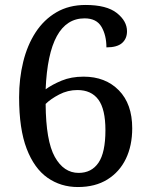

<svg xmlns="http://www.w3.org/2000/svg" viewBox="-20 -744 601 774"><path d="M294 10Q225 10 171.5 -27.5Q118 -65 87.5 -144.5Q57 -224 57 -352Q57 -427 73.5 -494.5Q90 -562 123.5 -613.5Q157 -665 207.5 -694.5Q258 -724 325 -724Q410 -724 451 -691.5Q492 -659 492 -618Q492 -588 472 -570.5Q452 -553 409 -553Q409 -602 389 -636Q369 -670 321 -670Q176 -670 164 -384Q190 -403 228.5 -419Q267 -435 317 -435Q405 -435 459 -380Q513 -325 513 -227Q513 -157 487.5 -104Q462 -51 413 -20.5Q364 10 294 10ZM297 -47Q349 -47 377 -88Q405 -129 405 -219Q405 -304 376.5 -342.5Q348 -381 292 -381Q253 -381 218.5 -363Q184 -345 164 -325Q165 -176 201 -111.5Q237 -47 297 -47Z"/></svg>

Font: Noto Serif Sinhala Medium
Style: Regular
Weight: 500
Designer: Jelle Bosma - Monotype Design Team
Foundry: Monotype Imaging Inc.
Version: Version 2.007; ttfautohint (v1.8.4.7-5d5b)